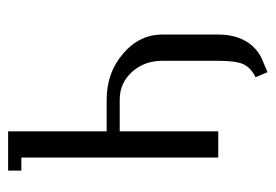

<svg xmlns="http://www.w3.org/2000/svg" viewBox="-122 -430 672 468"><g transform="rotate(-90 214.0 -196.0)"><path d="M32.2 -480V-512.2H127.9V-272H205.1Q270.5 -272 317.1 -232.2Q363.8 -192.4 363.8 -136.2V0Q363.8 40 347.2 67.9Q330.6 95.7 300.8 107.9L272 120.1L259.8 90.8Q282.2 80.1 291 62.3Q299.8 44.4 299.8 0V-136.2Q299.8 -180.2 272.7 -210.2Q245.6 -240.2 205.1 -240.2H127.9V0H64V-480Z"/></g></svg>

Font: Gawaa
Style: Regular
Weight: 400
Designer: T. Christopher White
Version: Version 1.0